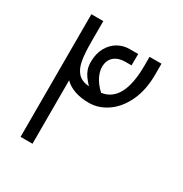

<svg xmlns="http://www.w3.org/2000/svg" viewBox="-168 -854 937 983"><g transform="rotate(30 300.0 -362.5)"><path d="M90.5 -725H161V-603.5Q161 -533.5 168.8 -491.5Q176.5 -449.5 198.8 -426Q221 -402.5 264 -399Q244.5 -420.5 233.8 -435.5Q223 -450.5 216.5 -469.2Q210 -488 210 -513Q210 -561 229.2 -596.2Q248.5 -631.5 280.2 -650Q312 -668.5 349.5 -668.5H400L399.5 -601H361.5Q322.5 -601 297.5 -580Q272.5 -559 272.5 -518.5Q272.5 -493 287 -463Q301.5 -433 334.5 -401.5Q457.5 -418 457.5 -635V-685H528V-620.5Q528 -530.5 496.8 -463.5Q465.5 -396.5 414.2 -361Q363 -325.5 305.5 -325.5Q210.5 -325.5 161 -375V0H90.5Z"/></g></svg>

Font: JuliaMono MediumItalic
Style: Regular
Weight: 500
Italic angle: -9°
Monospace: yes
Designer: cormullion
Foundry: corm
Version: Version 0.049; ttfautohint (v1.8.4)